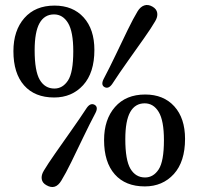

<svg xmlns="http://www.w3.org/2000/svg" viewBox="-20 -736 799 773"><path d="M199.5 -713.5Q273.5 -713.5 316.8 -665.8Q360 -618 360 -535Q360 -443 314.8 -393.2Q269.5 -343.5 198 -343.5Q120 -343.5 77 -392.2Q34 -441 34 -530Q34 -613 78 -663.2Q122 -713.5 199.5 -713.5ZM275 -529.5Q275 -608.5 254 -643.2Q233 -678 197.5 -678Q159 -678 139.2 -642.8Q119.5 -607.5 119.5 -534Q119.5 -449.5 140.2 -414.5Q161 -379.5 199 -379.5Q232.5 -379.5 253.8 -412Q275 -444.5 275 -529.5ZM431.5 -397.5Q416.5 -376.5 400.5 -385.5Q385.5 -394 397 -417.5Q421.5 -464 446.5 -516.5Q471.5 -569 494.2 -615.8Q517 -662.5 534 -690.5Q545 -708.5 560.5 -714Q576 -719.5 593.5 -709.5Q610.5 -700 613 -684Q615.5 -668 604.5 -650Q589.5 -624 559.5 -581.5Q529.5 -539 495 -490.5Q460.5 -442 431.5 -397.5ZM329.5 -302Q344.5 -323 361 -314Q376.5 -305 364.5 -281.5Q340.5 -236 315.2 -183.2Q290 -130.5 267 -83.5Q244 -36.5 227 -9Q203.5 30.5 167.5 10Q150.5 1 148 -15Q145.5 -31 156.5 -49Q172 -75 202 -118Q232 -161 266.5 -209.8Q301 -258.5 329.5 -302ZM564.5 -355.5Q638.5 -355.5 681.8 -307.8Q725 -260 725 -177Q725 -85 679.8 -35.2Q634.5 14.5 563 14.5Q485 14.5 442 -34.2Q399 -83 399 -172Q399 -255 443 -305.2Q487 -355.5 564.5 -355.5ZM640 -171.5Q640 -250.5 619 -285.2Q598 -320 562.5 -320Q524 -320 504.2 -284.8Q484.5 -249.5 484.5 -176Q484.5 -91.5 505.2 -56.5Q526 -21.5 564 -21.5Q597.5 -21.5 618.8 -54Q640 -86.5 640 -171.5Z"/></svg>

Font: Fraunces 9pt Soft
Style: Regular
Weight: 400
Version: Version 1.000;[0bf87f6ff]